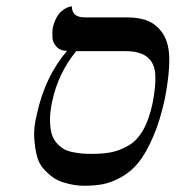

<svg xmlns="http://www.w3.org/2000/svg" viewBox="-20 -577 556 608"><path d="M377.4 -415H221.2Q164.1 -344.7 145.5 -256.8Q138.2 -223.1 138.4 -196.5Q138.7 -169.9 143.8 -152.6Q148.9 -135.3 160.6 -122.8Q172.4 -110.4 183.6 -104.2Q194.8 -98.1 212.9 -94.7Q231 -91.3 242.7 -90.6Q254.4 -89.8 272 -89.8Q308.1 -89.8 334 -95.2Q359.9 -100.6 387 -116.2Q414.1 -131.8 433.1 -165Q452.1 -198.2 462.9 -249Q473.6 -302.2 471.9 -339.1Q470.2 -376 447.3 -395.5Q424.3 -415 377.4 -415ZM247.6 11.2Q231.9 11.2 216.8 9Q201.7 6.8 182.1 1Q162.6 -4.9 147.7 -15.4Q132.8 -25.9 117.9 -42.5Q103 -59.1 96.9 -83Q90.8 -106.9 88.4 -139.6Q85.9 -172.4 96.7 -214.8Q122.1 -334 192.4 -416Q170.9 -416 158.7 -429.4Q146.5 -442.9 146 -458.5Q145.5 -474.1 146.5 -485.8Q150.4 -505.4 158.2 -519.8Q166 -534.2 174.3 -541Q182.6 -547.9 190.2 -551.8Q197.8 -555.7 202.6 -556.2L207.5 -557.1Q207.5 -522 248 -522H381.8Q422.9 -522 450.7 -509.8Q478.5 -497.6 497.1 -468.3Q515.6 -439 516.1 -389.6Q516.6 -340.3 502.4 -266.1Q487.3 -195.3 464.8 -143.6Q442.4 -91.8 418.7 -62.5Q395 -33.2 364 -16.1Q333 1 306.6 6.1Q280.3 11.2 247.6 11.2Z"/></svg>

Font: Linux Biolinum O
Style: Italic
Weight: 400
Italic angle: -12°
Designer: Philipp H. Poll
Foundry: Philipp H. Poll
Version: Version 1.1.3